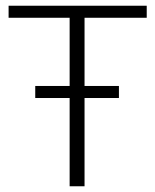

<svg xmlns="http://www.w3.org/2000/svg" viewBox="-20 -650 541 670"><path d="M395 -350V-308H275V0H223V-308H103V-350H223V-588H10V-630H492V-588H275V-350Z"/></svg>

Font: Mukta Malar ExtraLight
Style: Regular
Weight: 275
Designer: Aadarsh Rajan, Girish Dalvi, Yashodeep Gholap
Foundry: Ek Type
Version: Version 2.538;PS 1.000;hotconv 16.6.51;makeotf.lib2.5.65220;